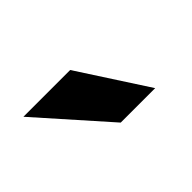

<svg xmlns="http://www.w3.org/2000/svg" viewBox="-33 -870 387 387"><g transform="rotate(-45 160.0 -676.5)"><path d="M160.6 -750 255.9 -603H157.7L27.3 -750Z"/></g></svg>

Font: Vazirmatn UI FD Medium
Style: Regular
Weight: 500
Designer: Saber Rastikerdar
Foundry: Saber Rastikerdar
Version: Version 33.003